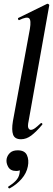

<svg xmlns="http://www.w3.org/2000/svg" viewBox="-20 -746 287 1041"><path d="M94 9Q60 9 51 -16Q42 -41 50 -89L142 -589Q150 -637 137.5 -647Q125 -657 84 -637Q80 -636 78 -642Q76 -648 80 -649L235 -725Q240 -727 244 -723Q248 -719 247 -717L135 -89Q129 -61 134 -51.5Q139 -42 147 -42Q158 -42 171 -52Q184 -62 200 -77Q204 -81 208 -77Q212 -73 208 -69Q177 -32 150 -11.5Q123 9 94 9ZM33 275Q29 277 25.5 272.5Q22 268 26 265Q49 251 65 234.5Q81 218 85 198Q90 177 84.5 167Q79 157 71 156L104 137Q105 159 96.5 170Q88 181 68 181Q37 181 24.5 159Q12 137 16 115Q20 96 34.5 82.5Q49 69 76 69Q114 69 126 95Q138 121 131 156Q124 193 97 224Q70 255 33 275Z"/></svg>

Font: Cormorant Light
Style: Bold Italic
Weight: 700
Italic angle: -10°
Version: Version 4.000